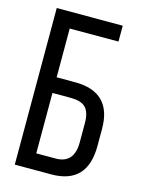

<svg xmlns="http://www.w3.org/2000/svg" viewBox="-108 -764 617 829"><g transform="rotate(15 200.5 -350.0)"><path d="M200 -411Q365 -411 365 -247V-170Q365 0 204 0H41V-700H336V-629H118V-411ZM204 -71Q287 -71 287 -165V-252Q287 -301 265 -322Q245 -341 200 -341H118V-71Z"/></g></svg>

Font: Adderley Regular
Style: Regular
Weight: 400
Designer: gorohovskiy
Version: Version 1.003 November 13, 2017